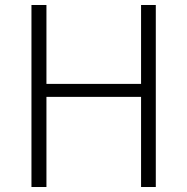

<svg xmlns="http://www.w3.org/2000/svg" viewBox="-20 -749 750 769"><path d="M106 0H166V-361H545V0H604V-729H545V-413H166V-729H106Z"/></svg>

Font: Noto Sans Japanese Light
Style: Regular
Weight: 300
Designer: Ryoko NISHIZUKA (kana & ideographs); Paul D. Hunt (Latin, Greek & Cyrillic); Wenlong ZHANG (bopomofo); Sandoll Communica
Foundry: Adobe Systems Incorporated
Version: Version 1.000;PS 1;hotconv 1.0.78;makeotf.lib2.5.61930